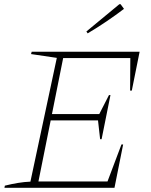

<svg xmlns="http://www.w3.org/2000/svg" viewBox="-20 -889 717 909"><path d="M1 0 3 -10Q35 -18 65.5 -23Q96 -28 124 -29L249 -615L127 -633L130 -644H641L604 -460H596L597 -614H279L226 -349H450L496 -439H503L461 -230H454L444 -319H220L162 -30H489L555 -205H563L522 0ZM395 -731 389 -740 545 -869H551L567 -847Q526 -816 484 -787.5Q442 -759 395 -731Z"/></svg>

Font: Piazzolla SC Thin
Style: Italic
Weight: 100
Italic angle: -11.3°
Designer: Juan Pablo del Peral
Foundry: Huerta Tipografica
Version: Version 1.330